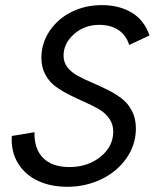

<svg xmlns="http://www.w3.org/2000/svg" viewBox="-20 -718 600 745"><path d="M241.2 6.8Q178.2 6.8 128.7 -15.6Q79.1 -38.1 50.5 -83.5Q22 -128.9 25.9 -190.4L113.8 -205.1Q112.3 -140.1 147.5 -105Q182.6 -69.8 249.5 -69.8Q320.3 -69.8 369.9 -109.6Q419.4 -149.4 419.4 -207.5Q419.4 -235.8 404.1 -257.8Q388.7 -279.8 364 -294.2Q339.4 -308.6 309.8 -321.5Q280.3 -334.5 250.5 -349.4Q220.7 -364.3 196 -382.1Q171.4 -399.9 156 -428.5Q140.6 -457 140.6 -493.7Q140.6 -550.8 172.6 -598.1Q204.6 -645.5 258.1 -671.9Q311.5 -698.2 374.5 -698.2Q442.4 -698.2 491 -669.2Q539.6 -640.1 560.1 -580.6L481.4 -543.5Q469.2 -582.5 438.7 -602.1Q408.2 -621.6 365.2 -621.6Q308.1 -621.6 267.3 -585.7Q226.6 -549.8 226.6 -501.5Q226.6 -476.1 241.9 -456.5Q257.3 -437 282.2 -423.6Q307.1 -410.2 336.9 -397.5Q366.7 -384.8 396.7 -369.9Q426.8 -355 451.7 -336.2Q476.6 -317.4 491.9 -287.8Q507.3 -258.3 507.3 -220.2Q507.3 -156.2 470.5 -103.8Q433.6 -51.3 372.6 -22.2Q311.5 6.8 241.2 6.8Z"/></svg>

Font: HK Grotesk Medium Legacy Italic
Style: Regular
Weight: 500
Italic angle: -13°
Designer: Alfredo Marco Pradil
Foundry: Hanken Design Co.
Version: Version 2.022;PS 002.022;hotconv 1.0.88;makeotf.lib2.5.64775